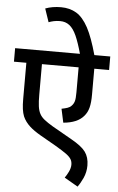

<svg xmlns="http://www.w3.org/2000/svg" viewBox="-68 -941 720 1174"><g transform="rotate(5 292.0 -354.0)"><path d="M584 -622.1H486.3C466.8 -692.9 446.8 -747.6 425.8 -787.1C403.8 -827.6 379.4 -856 352.1 -872.1C324.7 -888.2 293.5 -896 258.3 -896C222.7 -896 190.9 -890.6 162.1 -879.9L189.9 -797.9C209 -805.2 231.4 -811 259.3 -811C304.2 -811 335 -788.1 360.8 -731C373 -703.6 385.3 -667.5 397.9 -622.1H0V-539.1H76.2V-317.9C76.2 -268.6 80.6 -236.3 90.8 -210.9C110.8 -165.5 147.9 -135.7 200.2 -105L296.9 -49.8C327.6 -31.7 350.6 -17.1 366.2 -5.9C397 17.1 404.8 33.7 404.8 59.1C404.8 86.9 386.7 117.2 371.1 140.1L454.1 188C464.8 173.8 475.6 154.8 486.8 130.9C497.6 106.4 502.9 81.1 502.9 54.2C502.9 20.5 494.6 -7.3 478.5 -29.3C462.4 -51.3 433.1 -73.7 391.1 -97.2L272 -165C227.5 -191.9 202.6 -209.5 189.5 -234.4C175.8 -259.3 171.9 -293.5 171.9 -352.1V-539.1H397V-386.2C397 -360.4 395.5 -341.8 392.1 -330.6C388.7 -319.3 383.3 -310.1 375 -301.8C363.3 -288.6 344.2 -283.7 314.9 -277.8L333 -193.8C390.1 -198.7 432.1 -216.3 458 -247.1C483.4 -276.4 493.2 -313 493.2 -380.9V-539.1H584Z"/></g></svg>

Font: Noto Reveo Sans
Style: Regular
Weight: 500
Designer: Monotype Design Team
Foundry: Monotype Imaging Inc.
Version: Version 2.007